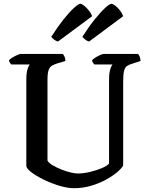

<svg xmlns="http://www.w3.org/2000/svg" viewBox="-20 -987 777 1007"><path d="M369 0Q333 0 290.5 -13Q248 -26 209 -45Q170 -64 144.5 -83.5Q119 -103 118 -117V-567Q118 -607 125 -626Q132 -645 136 -649H39Q37 -651 32.5 -657Q28 -663 27 -671Q33 -678 45.5 -685.5Q58 -693 70.5 -698.5Q83 -704 88 -704H310Q314 -699 318.5 -689.5Q323 -680 323 -667L279 -654Q264 -649 252.5 -642.5Q241 -636 235 -619.5Q229 -603 229 -568V-145Q236 -132 256.5 -120Q277 -108 302 -98Q327 -88 350.5 -82.5Q374 -77 387 -77Q417 -77 451 -85Q485 -93 513.5 -105Q542 -117 552 -129V-567Q552 -607 559 -626Q566 -645 570 -649H475Q472 -652 468 -657.5Q464 -663 463 -671Q469 -678 481 -685.5Q493 -693 505.5 -698.5Q518 -704 524 -704H704Q709 -699 713 -689Q717 -679 717 -667L674 -653Q656 -648 645.5 -640.5Q635 -633 630.5 -614.5Q626 -596 626 -558V-119Q618 -104 594.5 -84Q571 -64 535.5 -44.5Q500 -25 457 -12.5Q414 0 369 0ZM447 -769Q436 -772 426.5 -780Q417 -788 412 -794Q445 -846 476.5 -885Q508 -924 531.5 -945.5Q555 -967 564 -967Q572 -967 585 -957Q598 -947 609.5 -932Q621 -917 626 -902ZM284 -769Q273 -772 263.5 -779.5Q254 -787 249 -794Q282 -846 313 -885Q344 -924 368 -945.5Q392 -967 401 -967Q409 -967 421.5 -957Q434 -947 446 -932Q458 -917 463 -902Z"/></svg>

Font: Texturina 72pt SemiBold
Style: Regular
Weight: 600
Designer: Guillermo Torres Carreño
Foundry: Omnibus-Type
Version: Version 1.002; ttfautohint (v1.8.3)